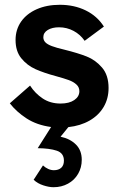

<svg xmlns="http://www.w3.org/2000/svg" viewBox="-20 -523 512 802"><path d="M120.5 228 159.5 168Q169 177 181 182.5Q193 188 205 188Q224.5 188 235.8 177.8Q247 167.5 247 148Q247 116.5 217.2 106.5Q187.5 96.5 137.5 96L193.5 7.5Q134 -0.5 91.2 -28.2Q48.5 -56 21 -91.5L105.5 -165.5Q126.5 -133 158.2 -111.8Q190 -90.5 233 -90.5Q269 -90.5 290.2 -105Q311.5 -119.5 311.5 -142Q311.5 -159 299 -170.2Q286.5 -181.5 267.2 -188.5Q248 -195.5 213.5 -205Q163 -218.5 128 -234.2Q93 -250 69 -279.5Q45 -309 45 -356Q45 -399.5 68.2 -432.8Q91.5 -466 133.5 -484.5Q175.5 -503 230 -503Q290 -503 338 -479.5Q386 -456 414 -412L333.5 -352.5Q315.5 -379 287.2 -394Q259 -409 226.5 -409Q198 -409 179.5 -397.8Q161 -386.5 161 -367.5Q161 -355 169.5 -346.2Q178 -337.5 196.5 -330.5Q215 -323.5 249 -315.5Q305.5 -301.5 342.2 -287Q379 -272.5 406.2 -240.8Q433.5 -209 433.5 -155.5Q433.5 -111 412.8 -76Q392 -41 354 -19.2Q316 2.5 265.5 8L233 48Q273 56.5 297.2 80.8Q321.5 105 321.5 144.5Q321.5 177 306.2 203.2Q291 229.5 264 244.2Q237 259 203.5 259Q184.5 259 160.8 251.2Q137 243.5 120.5 228Z"/></svg>

Font: HK Grotesk
Style: Bold
Weight: 700
Designer: Alfredo Marco Pradil
Foundry: Hanken Design Co.
Version: Version 3.001